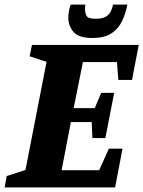

<svg xmlns="http://www.w3.org/2000/svg" viewBox="-39 -809 619 829"><path d="M-19 0 -10 -49 71 -75 162 -542 89 -566 99 -615H560L531 -464H472L466 -541H319L279 -342H370L398 -408H454L416 -213H360L357 -282H267L227 -74H389L431 -167H490L458 0ZM359 -645Q301 -645 278.5 -671Q256 -697 256 -734Q256 -747 259 -762Q262 -777 266 -789H330Q329 -785 328.5 -779.5Q328 -774 328 -770Q328 -754 334.5 -741Q341 -728 373 -728Q402 -728 417 -736.5Q432 -745 439 -759Q446 -773 449 -789H511Q504 -752 488.5 -719Q473 -686 443 -665.5Q413 -645 359 -645Z"/></svg>

Font: Manuale ExtraBold
Style: Italic
Weight: 800
Italic angle: -11°
Designer: Eduardo Tunni / Pablo Cosgaya
Foundry: Eduardo Tunni / Pablo Cosgaya
Version: Version 1.002